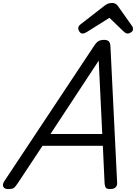

<svg xmlns="http://www.w3.org/2000/svg" viewBox="-72 -1271 924 1305"><path d="M-16 14Q-42 14 -49.5 -1.5Q-57 -17 -43 -39L568 -960Q583 -983 597.5 -991.5Q612 -1000 637 -1000Q656 -1000 667 -990.5Q678 -981 679 -949L724 -31Q726 -11 714.5 1.5Q703 14 677 14Q655 14 648 5.5Q641 -3 639 -23L627 -280H217L49 -26Q32 0 21 7Q10 14 -16 14ZM271 -360H623L599 -859ZM489 -1043Q477 -1043 468.5 -1055Q460 -1067 460 -1078Q460 -1088 463.5 -1093Q467 -1098 471 -1102L633 -1228Q648 -1241 661.5 -1246Q675 -1251 691 -1251Q704 -1251 714.5 -1244.5Q725 -1238 733 -1225L825 -1095Q830 -1088 831 -1082.5Q832 -1077 832 -1072Q832 -1060 819 -1051.5Q806 -1043 797 -1043Q787 -1043 779.5 -1048Q772 -1053 765 -1060L672 -1150L519 -1054Q512 -1050 504.5 -1046.5Q497 -1043 489 -1043Z"/></svg>

Font: Playwrite SK
Style: Regular
Weight: 400
Designer: Veronika Burian, José Scaglione
Foundry: TypeTogether
Version: Version 1.002